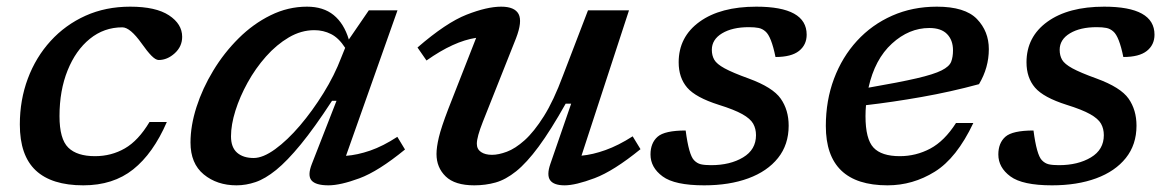

<svg xmlns="http://www.w3.org/2000/svg" viewBox="-20 -545 3502 576"><path d="M347 -463Q292 -463 249.5 -428.5Q207 -394 182.8 -333.8Q158.5 -273.5 158.5 -196.5Q158.5 -128 184.8 -102.2Q211 -76.5 265 -76.5Q314 -76.5 354.5 -99.8Q395 -123 428.5 -179H480.5Q439.5 -84.5 379.5 -36.8Q319.5 11 230 11Q135 11 87.2 -33.8Q39.5 -78.5 39.5 -171.5Q39.5 -245 63.5 -309.2Q87.5 -373.5 131.8 -422Q176 -470.5 236.5 -497.8Q297 -525 370.5 -525Q447.5 -525 487 -499Q526.5 -473 526.5 -434.5Q526.5 -405.5 504.2 -385.2Q482 -365 456 -365Q447 -365 434.2 -378Q421.5 -391 405 -414.5Q370.5 -463 347 -463Z M915.5 -53 989.5 -242.5H976Q923.5 -162 882.5 -112Q841.5 -62 808.5 -35.2Q775.5 -8.5 746.8 1.2Q718 11 689.5 11Q631 11 591.2 -21.8Q551.5 -54.5 551.5 -117.5Q551.5 -168 569.5 -224Q587.5 -280 619.8 -333.2Q652 -386.5 695.8 -430Q739.5 -473.5 791.8 -499.2Q844 -525 901 -525Q950 -525 981 -499.8Q1012 -474.5 1026.5 -426.5L1086.5 -514H1172.5L1018 -77.5Q1052 -80 1090.5 -93.2Q1129 -106.5 1172 -134.5L1195 -96.5Q1115 -31 1058 -10Q1001 11 965.5 11Q927 11 914.5 -3.8Q902 -18.5 915.5 -53ZM673 -136Q673 -103 691.2 -87Q709.5 -71 741 -71Q769 -71 805.5 -97.5Q842 -124 879.8 -168.2Q917.5 -212.5 950.5 -265.8Q983.5 -319 1004 -373L1015.5 -401.5Q996.5 -431 973.2 -442.8Q950 -454.5 923 -454.5Q883.5 -454.5 846.5 -432.8Q809.5 -411 778 -375.5Q746.5 -340 723 -297.5Q699.5 -255 686.2 -212.8Q673 -170.5 673 -136Z M1631 -53 1693.5 -234H1677Q1632 -154 1596 -105.2Q1560 -56.5 1528.5 -31.2Q1497 -6 1466.8 2.5Q1436.5 11 1403 11Q1344.5 11 1317 -15.8Q1289.5 -42.5 1289.5 -83Q1289.5 -103 1296.5 -132.8Q1303.5 -162.5 1325 -218.5L1408.5 -431.5Q1341.5 -421.5 1259.5 -363.5L1232.5 -402.5Q1318.5 -477 1379.8 -501Q1441 -525 1483.5 -525Q1524 -525 1535.8 -502.8Q1547.5 -480.5 1528 -430L1428.5 -179.5Q1410.5 -134 1410.5 -114Q1410.5 -97.5 1423 -89Q1435.5 -80.5 1456 -80.5Q1475.5 -80.5 1500.5 -89.8Q1525.5 -99 1553.8 -124.2Q1582 -149.5 1611.5 -196.2Q1641 -243 1669 -318.5L1744 -514H1867L1724.5 -78Q1758 -81 1796.5 -94.8Q1835 -108.5 1878 -136L1901.5 -97.5Q1821 -32 1763.8 -10.5Q1706.5 11 1674 11Q1641.5 11 1630.5 -4.2Q1619.5 -19.5 1631 -53Z M2037 -153.5Q2046.5 -80.5 2062 -64.5Q2071 -55 2082.5 -52.2Q2094 -49.5 2113 -49.5Q2170.5 -49.5 2209.2 -72.8Q2248 -96 2248 -139.5Q2248 -159 2239.5 -174Q2231 -189 2207 -202.5Q2183 -216 2136.5 -230.5Q2067 -252.5 2041.5 -282.2Q2016 -312 2016 -358Q2016 -434.5 2078.8 -479.8Q2141.5 -525 2249 -525Q2400 -525 2400 -441Q2400 -410.5 2377 -392.2Q2354 -374 2306.5 -374Q2294 -435.5 2276.5 -450.5Q2267 -459 2255.5 -461.2Q2244 -463.5 2226.5 -463.5Q2177 -463.5 2146.2 -445Q2115.5 -426.5 2115.5 -395.5Q2115.5 -378.5 2122.8 -365.8Q2130 -353 2153.8 -340Q2177.5 -327 2226 -309.5Q2298.5 -283 2322.2 -249Q2346 -215 2346 -168Q2346 -111 2314 -71Q2282 -31 2225 -10Q2168 11 2092.5 11Q2004 11 1967.8 -15.8Q1931.5 -42.5 1931.5 -81.5Q1931.5 -116 1952.8 -134.8Q1974 -153.5 2037 -153.5Z M2900 -176Q2850 -70.5 2784.2 -29.8Q2718.5 11 2642.5 11Q2457.5 11 2457.5 -167Q2457.5 -243.5 2482 -308.8Q2506.5 -374 2551 -422.5Q2595.5 -471 2656.5 -498Q2717.5 -525 2790.5 -525Q2875 -525 2910.8 -488Q2946.5 -451 2946.5 -397.5Q2946.5 -342 2917 -292.5Q2832.5 -269.5 2744.5 -254Q2656.5 -238.5 2578 -229.5Q2576.5 -213.5 2576.5 -196.5Q2576.5 -128 2600.5 -102.2Q2624.5 -76.5 2679.5 -76.5Q2728 -76.5 2770.8 -99.2Q2813.5 -122 2848 -176ZM2768 -461Q2707 -461 2655.8 -414.2Q2604.5 -367.5 2585.5 -282Q2678 -298 2729.8 -310Q2781.5 -322 2804.8 -333.8Q2828 -345.5 2833.5 -359.8Q2839 -374 2839 -394Q2839 -424.5 2821.2 -442.8Q2803.5 -461 2768 -461Z M3080.5 -153.5Q3090 -80.5 3105.5 -64.5Q3114.5 -55 3126 -52.2Q3137.5 -49.5 3156.5 -49.5Q3214 -49.5 3252.8 -72.8Q3291.5 -96 3291.5 -139.5Q3291.5 -159 3283 -174Q3274.5 -189 3250.5 -202.5Q3226.5 -216 3180 -230.5Q3110.5 -252.5 3085 -282.2Q3059.5 -312 3059.5 -358Q3059.5 -434.5 3122.2 -479.8Q3185 -525 3292.5 -525Q3443.5 -525 3443.5 -441Q3443.5 -410.5 3420.5 -392.2Q3397.5 -374 3350 -374Q3337.5 -435.5 3320 -450.5Q3310.5 -459 3299 -461.2Q3287.5 -463.5 3270 -463.5Q3220.5 -463.5 3189.8 -445Q3159 -426.5 3159 -395.5Q3159 -378.5 3166.2 -365.8Q3173.5 -353 3197.2 -340Q3221 -327 3269.5 -309.5Q3342 -283 3365.8 -249Q3389.5 -215 3389.5 -168Q3389.5 -111 3357.5 -71Q3325.5 -31 3268.5 -10Q3211.5 11 3136 11Q3047.5 11 3011.2 -15.8Q2975 -42.5 2975 -81.5Q2975 -116 2996.2 -134.8Q3017.5 -153.5 3080.5 -153.5Z"/></svg>

Font: Newsreader 6pt Medium
Style: Italic
Weight: 500
Italic angle: -17°
Designer: Hugues Gentile
Foundry: Production Type
Version: Version 1.003; ttfautohint (v1.8.3)